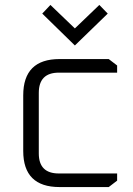

<svg xmlns="http://www.w3.org/2000/svg" viewBox="-20 -757 540 777"><path d="M74 -146V-371Q74 -518 221 -518H420L454 -492V-463H218Q137 -463 137 -381V-136Q137 -55 218 -55H454V-26L420 0H221Q74 0 74 -146ZM151 -702 184 -737 283 -642 382 -737 416 -702 283 -573Z"/></svg>

Font: Oxanium Light
Style: Regular
Weight: 300
Designer: Severin Meyer
Version: Version 1.000